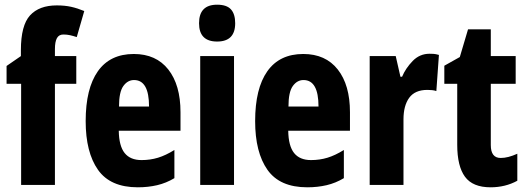

<svg xmlns="http://www.w3.org/2000/svg" viewBox="-20 -788 2244 818"><path d="M305 -431H214V0H70V-431H8V-507L69 -549V-574Q69 -680 108 -722.5Q147 -765 222 -765Q256 -765 283 -759Q310 -753 339 -741L307 -630Q292 -635 278.5 -638Q265 -641 250 -641Q231 -641 222.5 -625.5Q214 -610 214 -579V-549H305Z M550 -558Q645 -558 697 -492Q749 -426 749 -310V-231H486Q487 -166 511 -136Q535 -106 583 -106Q620 -106 653 -116Q686 -126 723 -149V-29Q688 -8 649.5 1Q611 10 567 10Q450 10 397.5 -64.5Q345 -139 345 -272Q345 -411 397 -484.5Q449 -558 550 -558ZM551 -447Q524 -447 505.5 -421.5Q487 -396 487 -334H615Q615 -447 551 -447Z M905 -768Q946 -768 964 -748Q982 -728 982 -689Q982 -611 905 -611Q828 -611 828 -689Q828 -768 905 -768ZM977 -549V0H833V-549Z M1272 -558Q1367 -558 1419 -492Q1471 -426 1471 -310V-231H1208Q1209 -166 1233 -136Q1257 -106 1305 -106Q1342 -106 1375 -116Q1408 -126 1445 -149V-29Q1410 -8 1371.5 1Q1333 10 1289 10Q1172 10 1119.5 -64.5Q1067 -139 1067 -272Q1067 -411 1119 -484.5Q1171 -558 1272 -558ZM1273 -447Q1246 -447 1227.5 -421.5Q1209 -396 1209 -334H1337Q1337 -447 1273 -447Z M1810 -559Q1818 -559 1827 -558.5Q1836 -558 1850 -554L1839 -400Q1831 -403 1820.5 -404Q1810 -405 1801 -405Q1748 -405 1723.5 -371.5Q1699 -338 1699 -279V0H1555V-549H1666L1686 -461H1693Q1708 -497 1738 -528Q1768 -559 1810 -559Z M2113 -115Q2129 -115 2146.5 -119.5Q2164 -124 2184 -133V-18Q2133 10 2070 10Q1994 10 1961 -35Q1928 -80 1928 -171V-431H1873V-508L1939 -545L1974 -663H2071V-549H2177V-431H2071V-170Q2071 -115 2113 -115Z"/></svg>

Font: Noto Sans Malayalam ExtraCondensed ExtraBold
Style: Regular
Weight: 800
Width: 2
Designer: Jelle Bosma - Monotype Design Team
Foundry: Monotype Imaging Inc.
Version: Version 2.104; ttfautohint (v1.8.4.7-5d5b)